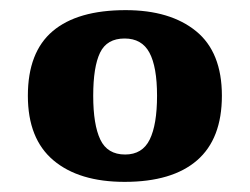

<svg xmlns="http://www.w3.org/2000/svg" viewBox="-20 -739 493 379"><path d="M226 -380Q136 -380 85.5 -422.5Q35 -465 35 -550Q35 -636 84 -677.5Q133 -719 228 -719Q316 -719 367 -677.5Q418 -636 418 -550Q418 -465 369 -422.5Q320 -380 226 -380ZM227 -434Q261 -434 275.5 -463.5Q290 -493 290 -550Q290 -607 275 -635Q260 -663 226 -663Q191 -663 177.5 -635Q164 -607 164 -550Q164 -493 178 -463.5Q192 -434 227 -434Z"/></svg>

Font: Noto Serif Kannada ExtraBold
Style: Regular
Weight: 800
Version: Version 2.003